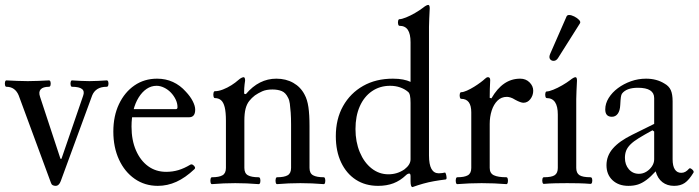

<svg xmlns="http://www.w3.org/2000/svg" viewBox="-20 -745 2842 781"><path d="M206 11Q199 11 194 8Q189 5 187 -2L56 -357Q49 -374 36.5 -383Q24 -392 6 -392Q2 -392 0.5 -398.5Q-1 -405 0.5 -411.5Q2 -418 6 -418Q28 -417 49.5 -416Q71 -415 93 -415Q115 -415 136 -416Q157 -417 179 -418Q184 -418 185.5 -411.5Q187 -405 185.5 -398.5Q184 -392 179 -392Q155 -392 145.5 -381.5Q136 -371 143 -351L226 -99H230L318 -355Q332 -392 273 -392Q269 -392 267.5 -398.5Q266 -405 267.5 -411.5Q269 -418 273 -418Q290 -417 308 -416Q326 -415 344 -415Q361 -415 379 -416Q397 -417 414 -418Q419 -418 420.5 -411.5Q422 -405 420.5 -398.5Q419 -392 414 -392Q391 -392 376.5 -383Q362 -374 355 -357L227 -8Q220 11 206 11Z M622 11Q569 11 528 -17.5Q487 -46 464 -96Q441 -146 441 -210Q441 -273 464 -321.5Q487 -370 527 -397.5Q567 -425 619 -425Q654 -425 683.5 -411.5Q713 -398 736 -372Q754 -353 764 -333.5Q774 -314 774 -299Q774 -268 749 -268H487V-301H695Q702 -301 702 -309Q702 -325 694.5 -340.5Q687 -356 675 -368.5Q663 -381 647.5 -388.5Q632 -396 617 -396Q595 -396 576.5 -383.5Q558 -371 544 -348.5Q530 -326 522.5 -296Q515 -266 515 -230Q515 -175 533 -133.5Q551 -92 582.5 -69Q614 -46 656 -46Q682 -46 705.5 -53Q729 -60 754 -75Q759 -78 764.5 -74.5Q770 -71 772.5 -66Q775 -61 771 -57Q734 -22 697.5 -5.5Q661 11 622 11Z M842 4Q838 4 836.5 -3Q835 -10 836.5 -17Q838 -24 842 -24Q871 -24 885 -32Q899 -40 899 -62V-254Q899 -289 894 -309Q889 -329 879 -337.5Q869 -346 854 -346Q850 -346 848.5 -353Q847 -360 848.5 -367Q850 -374 854 -374Q869 -374 887 -381Q905 -388 921.5 -398.5Q938 -409 949 -419Q957 -426 962.5 -428.5Q968 -431 971 -431Q977 -431 977 -417Q976 -410 975 -402.5Q974 -395 973.5 -386.5Q973 -378 973 -364L980 -362Q1007 -394 1038 -409.5Q1069 -425 1104 -425Q1143 -425 1173 -408Q1203 -391 1219 -360Q1230 -340 1234.5 -309.5Q1239 -279 1239 -232V-62Q1239 -40 1253.5 -32Q1268 -24 1297 -24Q1301 -24 1302.5 -17Q1304 -10 1302.5 -3Q1301 4 1297 4Q1273 2 1249 1Q1225 0 1202 0Q1178 0 1154 1Q1130 2 1107 4Q1103 4 1101.5 -3Q1100 -10 1101.5 -17Q1103 -24 1107 -24Q1136 -24 1150 -32Q1164 -40 1164 -62V-173Q1164 -210 1164 -238Q1164 -266 1162.5 -287Q1161 -308 1159 -323Q1157 -338 1152 -347Q1142 -368 1126 -374.5Q1110 -381 1088 -381Q1063 -381 1046.5 -373.5Q1030 -366 1017 -357Q1004 -347 994 -334.5Q984 -322 979 -303Q974 -284 974 -254V-62Q974 -40 988.5 -32Q1003 -24 1032 -24Q1037 -24 1038.5 -17Q1040 -10 1038.5 -3Q1037 4 1032 4Q1008 2 984 1Q960 0 937 0Q913 0 889.5 1Q866 2 842 4Z M1658 16Q1654 16 1652 10Q1650 4 1650 -8V-28Q1650 -39 1645 -39Q1642 -39 1638.5 -37.5Q1635 -36 1631 -32Q1608 -10 1580.5 0.5Q1553 11 1518 11Q1466 11 1427.5 -14Q1389 -39 1367.5 -84.5Q1346 -130 1346 -191Q1346 -261 1375.5 -313.5Q1405 -366 1457 -395.5Q1509 -425 1578 -425Q1602 -425 1619.5 -421.5Q1637 -418 1650 -412V-573Q1650 -607 1639 -623.5Q1628 -640 1605 -640Q1601 -640 1599.5 -647Q1598 -654 1599.5 -660.5Q1601 -667 1605 -667Q1614 -667 1631.5 -674Q1649 -681 1668 -692Q1687 -703 1700 -713Q1715 -725 1722 -725Q1728 -725 1728 -711Q1727 -685 1726 -669Q1725 -653 1725 -636V-113Q1725 -76 1735 -58Q1745 -40 1765 -40Q1772 -40 1778.5 -41Q1785 -42 1789 -43Q1792 -44 1794 -37Q1796 -30 1796.5 -23Q1797 -16 1793 -15Q1768 -12 1745.5 -8Q1723 -4 1701.5 2Q1680 8 1658 16ZM1560 -36Q1596 -36 1625 -56Q1650 -75 1650 -97V-326Q1650 -346 1647.5 -357Q1645 -368 1639 -372Q1626 -383 1607.5 -389.5Q1589 -396 1567 -396Q1525 -396 1493 -374Q1461 -352 1443.5 -312.5Q1426 -273 1426 -220Q1426 -168 1443.5 -126Q1461 -84 1491.5 -60Q1522 -36 1560 -36Z M1840 4Q1836 4 1834.5 -3Q1833 -10 1834.5 -17Q1836 -24 1840 -24Q1869 -24 1883 -32Q1897 -40 1897 -62V-288Q1897 -343 1856 -343Q1852 -343 1850.5 -350Q1849 -357 1850.5 -363.5Q1852 -370 1856 -370Q1865 -370 1879.5 -376.5Q1894 -383 1908.5 -392Q1923 -401 1935 -410Q1947 -419 1952 -424Q1959 -431 1965 -431Q1974 -431 1974 -419Q1973 -401 1972.5 -383Q1972 -365 1972 -347L1979 -345Q2002 -385 2031 -405Q2060 -425 2096 -425Q2119 -425 2134 -410Q2149 -395 2149 -376Q2149 -357 2137.5 -342Q2126 -327 2109 -327Q2104 -327 2095.5 -330Q2087 -333 2076 -339Q2065 -346 2056.5 -348.5Q2048 -351 2042 -351Q2019 -351 2003.5 -335.5Q1988 -320 1980 -295Q1972 -270 1972 -241V-62Q1972 -40 1989 -32Q2006 -24 2040 -24Q2044 -24 2045.5 -17Q2047 -10 2045.5 -3Q2044 4 2040 4Q2015 2 1990 1Q1965 0 1939 0Q1914 0 1889.5 1Q1865 2 1840 4Z M2192 3Q2188 3 2186.5 -4Q2185 -11 2186.5 -17.5Q2188 -24 2192 -24Q2224 -24 2236.5 -32.5Q2249 -41 2249 -62V-279Q2249 -346 2204 -346Q2200 -346 2198.5 -353Q2197 -360 2198.5 -366.5Q2200 -373 2204 -373Q2213 -373 2230.5 -380Q2248 -387 2267 -398Q2286 -409 2299 -419Q2314 -431 2321 -431Q2327 -431 2327 -417Q2326 -391 2325 -375Q2324 -359 2324 -342V-62Q2324 -41 2337 -32.5Q2350 -24 2382 -24Q2387 -24 2388.5 -17.5Q2390 -11 2388.5 -4Q2387 3 2382 3Q2358 1 2334 0.5Q2310 0 2287 0Q2263 0 2239.5 0.5Q2216 1 2192 3ZM2250 -509Q2243 -498 2233 -497.5Q2223 -497 2217.5 -504.5Q2212 -512 2218 -526L2285 -679Q2288 -684 2295 -684Q2304 -684 2316 -678Q2328 -672 2335.5 -664Q2343 -656 2339 -650Z M2536 11Q2496 11 2471.5 -12Q2447 -35 2447 -73Q2447 -111 2473 -141Q2499 -171 2552 -197L2641 -241V-346Q2641 -367 2624.5 -377.5Q2608 -388 2575 -388Q2528 -388 2510 -364Q2507 -360 2505.5 -349.5Q2504 -339 2503 -318Q2502 -295 2493 -282.5Q2484 -270 2469 -270Q2442 -270 2442 -300Q2442 -324 2456 -346.5Q2470 -369 2493.5 -386.5Q2517 -404 2546.5 -414.5Q2576 -425 2608 -425Q2651 -425 2683 -405Q2701 -395 2708.5 -378.5Q2716 -362 2716 -333V-97Q2716 -70 2725 -56Q2734 -42 2751 -42Q2760 -42 2767.5 -46Q2775 -50 2783 -59Q2786 -62 2791 -59Q2796 -56 2799.5 -51.5Q2803 -47 2801 -43Q2783 -13 2765.5 -1Q2748 11 2722 11Q2694 11 2674.5 -4Q2655 -19 2647 -48Q2627 -26 2609.5 -13Q2592 0 2575 5.5Q2558 11 2536 11ZM2579 -38Q2595 -38 2609 -46.5Q2623 -55 2632 -68.5Q2641 -82 2641 -97V-210L2634 -215Q2601 -197 2579 -183.5Q2557 -170 2544.5 -157.5Q2532 -145 2527 -132Q2522 -119 2522 -103Q2522 -75 2538 -56.5Q2554 -38 2579 -38Z"/></svg>

Font: Junicode VF
Style: Regular
Weight: 400
Designer: Peter S. Baker
Version: Version 2.213